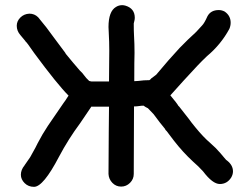

<svg xmlns="http://www.w3.org/2000/svg" viewBox="-20 -717 968 745"><path d="M112 8Q90 8 75.5 -6.5Q61 -21 61 -39Q61 -58 75 -75Q75 -76 76.5 -77.5Q78 -79 79 -81L97 -107Q124 -155 126 -161Q144 -196 166 -229L227 -318Q234 -327 240 -337L246 -346Q202 -390 112 -512Q82 -556 79 -556V-557L59 -581Q45 -597 45 -617Q45 -635 59 -649Q73 -663 94 -664Q114 -664 128 -650Q161 -611 190 -570L234 -511V-510L237 -506Q263 -474 290 -443Q300 -434 307 -424Q314 -414 324 -405Q325 -403 327.5 -402.5Q330 -402 334 -401H403L404 -520Q404 -555 402 -590L401 -612Q401 -673 430 -690Q441 -697 454 -697Q460 -697 467 -695Q503 -684 503 -648Q503 -642 501.5 -636.5Q500 -631 499 -626Q499 -596 500 -580Q502 -546 502 -512Q501 -486 501 -402L517 -403Q538 -406 560 -406Q562 -408 564 -409.5Q566 -411 566 -412L586 -427Q636 -487 677 -531Q709 -564 741 -593L764 -618Q773 -627 785 -654Q798 -678 829 -678Q841 -678 852 -672Q875 -656 875 -629Q875 -617 870 -605Q837 -544 783 -499Q764 -481 746 -462Q688 -400 641 -347Q667 -316 673 -305H674L714 -254Q720 -245 722 -243Q724 -241 726 -238Q728 -235 738 -223Q769 -185 796 -162Q817 -144 835 -123L851 -104Q859 -94 861 -94Q884 -76 884 -52Q884 -40 877 -28Q861 -3 833 -3Q805 -3 768 -52Q750 -72 729 -90Q689 -127 655 -171L633 -200Q626 -210 623.5 -211.5Q621 -213 621 -216Q600 -241 576 -274L554 -297Q545 -301 537 -307Q529 -307 519.5 -305.5Q510 -304 500 -304L499 -42Q499 -22 484.5 -7.5Q470 7 450 7Q430 7 416 -7.5Q402 -22 401 -42L402 -206Q402 -255 403 -303H334L333 -301L291 -239Q245 -177 209 -109Q148 8 112 8Z"/></svg>

Font: Bad Comic
Style: Regular
Weight: 400
Designer: GGBotNet
Foundry: f0n7
Version: 0.9